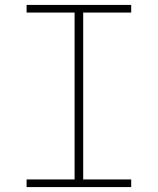

<svg xmlns="http://www.w3.org/2000/svg" viewBox="-20 -760 640 780"><path d="M88 -31H283V-709H88V-740H513V-709H318V-31H513V0H88Z"/></svg>

Font: IBM Plex Mono ExtLt
Style: Regular
Weight: 200
Monospace: yes
Designer: Mike Abbink, Paul van der Laan, Pieter van Rosmalen
Foundry: Bold Monday
Version: Version 2.3